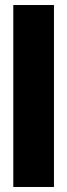

<svg xmlns="http://www.w3.org/2000/svg" viewBox="-20 -745 268 765"><path d="M33 0V-725H195V0Z"/></svg>

Font: Archivo ExtraCondensed Black
Style: Regular
Weight: 900
Width: 2
Designer: Hector Gatti
Foundry: Omnibus-Type
Version: Version 2.001; ttfautohint (v1.8.3)